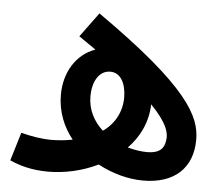

<svg xmlns="http://www.w3.org/2000/svg" viewBox="-44 -591 756 649"><g transform="rotate(5 333.5 -266.0)"><path d="M464 9C570 9 631 -48 631 -144C631 -222 587 -318 268 -541L207 -458C228 -444 247 -430 265 -418C200 -395 162 -331 162 -256C162 -198 183 -148 215 -108C194 -104 169 -101 144 -101C110 -101 75 -107 40 -116L11 -20C42 -6 84 7 141 7C197 7 257 -6 310 -32C360 -5 415 9 464 9ZM262 -259C262 -310 284 -348 322 -348C359 -348 376 -309 376 -265C376 -216 353 -174 314 -147C283 -175 262 -213 262 -259ZM531 -142C529 -111 518 -88 468 -88C447 -88 425 -92 403 -98C442 -138 467 -189 469 -250C527 -190 531 -160 531 -142Z"/></g></svg>

Font: Noto Sans Arabic UI XCn SmBd
Style: Regular
Weight: 600
Width: 2
Designer: Monotype Design Team, Nadine Chahine and Nizar Qandah
Foundry: Monotype Imaging Inc.
Version: Version 2.010